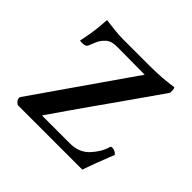

<svg xmlns="http://www.w3.org/2000/svg" viewBox="-116 -549 668 668"><g transform="rotate(45 218.0 -214.5)"><path d="M145 -421H270Q310 -421 334.5 -423Q359 -425 389 -429Q392 -424 392 -418.5Q392 -413 392 -408Q392 -406 392 -405Q392 -405 378 -385Q364 -365 341 -332Q318 -299 290.5 -260Q263 -221 235 -181.5Q207 -142 184 -108.5Q161 -75 147 -55Q133 -35 133 -34H270Q315 -34 341.5 -62.5Q368 -91 377 -122Q378 -128 384 -128Q399 -128 409 -116Q409 -116 401 -96.5Q393 -77 383 -50Q373 -23 365 0H48Q43 -2 38 -8Q33 -14 33 -20Q33 -21 33 -23Q33 -25 34 -26L285 -387L148 -388Q120 -388 105.5 -374.5Q91 -361 84.5 -344.5Q78 -328 74 -319Q70 -311 53 -311Q42 -311 42 -313Q45 -324 50.5 -357Q56 -390 58 -429Q58 -429 72.5 -427Q87 -425 107.5 -423Q128 -421 145 -421Z"/></g></svg>

Font: Amiri Quran
Style: Regular
Weight: 400
Designer: Khaled Hosny
Version: Version 0.117